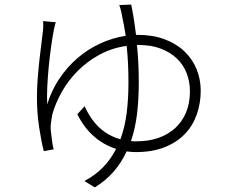

<svg xmlns="http://www.w3.org/2000/svg" viewBox="-20 -768 996 837"><path d="M577 -572Q581 -534 583 -492.5Q585 -451 585 -409Q585 -336 577.5 -272.5Q570 -209 551 -153Q557 -152 563 -152Q569 -152 576 -152Q627 -152 669.5 -166.5Q712 -181 743 -209Q774 -237 791 -277.5Q808 -318 808 -370Q808 -411 794 -448Q780 -485 751.5 -512.5Q723 -540 681 -556Q639 -572 582 -572ZM581 -616Q646 -616 697 -597Q748 -578 783 -545Q818 -512 836.5 -467.5Q855 -423 855 -373Q855 -317 837.5 -268Q820 -219 785 -183Q750 -147 697 -126Q644 -105 572 -105Q553 -105 532 -108Q510 -60 476 -20.5Q442 19 393 49L348 21Q440 -27 486 -119Q432 -136 389 -174Q346 -212 317 -270L349 -305Q401 -189 505 -161Q524 -212 532 -274Q540 -336 540 -408Q540 -453 538 -493Q536 -533 532 -568Q468 -559 414.5 -530Q361 -501 319.5 -459.5Q278 -418 250 -368.5Q222 -319 208 -269Q206 -256 203 -238.5Q200 -221 201 -203Q203 -186 206 -160.5Q209 -135 214 -117L171 -109Q160 -151 150.5 -214Q141 -277 141 -343Q141 -384 144.5 -428Q148 -472 152.5 -512.5Q157 -553 161.5 -586.5Q166 -620 168 -639Q169 -660 168 -676L223 -671Q221 -664 218.5 -654.5Q216 -645 214 -634Q209 -608 203 -566Q197 -524 192.5 -478Q188 -432 186 -387.5Q184 -343 186 -313Q204 -373 238 -424Q272 -475 317 -514Q362 -553 416 -578Q470 -603 528 -612Q524 -639 520 -659.5Q516 -680 513 -693Q511 -707 507.5 -721Q504 -735 500 -746L552 -748Q557 -725 562.5 -691Q568 -657 573 -616Z"/></svg>

Font: Kinto Sans Light
Style: Regular
Weight: 300
Designer: Authors: Ryoko NISHIZUKA  (kana & ideographs); Paul D. Hunt (Latin, Greek & Cyrillic); Wenlong ZHANG  (bopomofo); Sandol
Foundry: Adobe Systems Incorporated, ookami Inc.
Version: Version 0.001